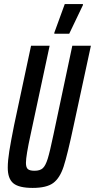

<svg xmlns="http://www.w3.org/2000/svg" viewBox="-20 -912 465 940"><path d="M18 -91Q18 -125 25.5 -172Q33 -219 49 -299L132 -688H223L130 -254Q107 -149 107 -115Q107 -92 116.5 -84Q126 -76 149 -76Q176 -76 189.5 -88.5Q203 -101 213.5 -134.5Q224 -168 242 -254L334 -688H425L341 -299Q310 -153 291.5 -96.5Q273 -40 240.5 -16Q208 8 140 8Q73 8 45.5 -14.5Q18 -37 18 -91ZM246 -747V-752L297 -892H386V-887L319 -747Z"/></svg>

Font: Saira Ultra Condensed SemiBold
Style: Italic
Weight: 600
Width: 1
Italic angle: -12°
Designer: Hector Gatti with collaboration of the Omnibus-Type team
Foundry: Omnibus-Type
Version: Version 1.001; ttfautohint (v1.8)